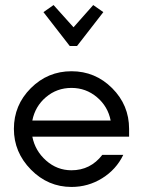

<svg xmlns="http://www.w3.org/2000/svg" viewBox="-20 -729 566 760"><path d="M285 -547H256L152 -681L192 -709L271 -621L349 -709L389 -681ZM491 -219V-188H108Q119 -132 162.5 -93.5Q206 -55 263 -55Q338 -55 385 -116H468Q440 -58 384.5 -23.5Q329 11 263 11Q170 11 102.5 -57.5Q35 -126 35 -219Q35 -313 102 -380Q169 -447 263 -447Q357 -447 424 -380Q491 -313 491 -219ZM263 -381Q205 -381 162 -344.5Q119 -308 108 -252H418Q407 -308 363.5 -344.5Q320 -381 263 -381Z"/></svg>

Font: Arcon
Style: Regular
Weight: 400
Designer: M. Zarth
Foundry: martin zarth - visuelle & digitale kommunikation
Version: Version 1.131;PS 001.131;hotconv 1.0.70;makeotf.lib2.5.58329